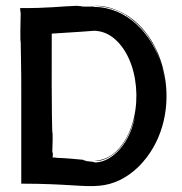

<svg xmlns="http://www.w3.org/2000/svg" viewBox="-20 -634 634 668"><path d="M405 -590C362 -611 337 -614 307 -614C359 -611 405 -597 450 -557C463 -546 474 -534 485 -521C496 -507 506 -491 516 -473C515 -474 515 -476 514 -476C514 -476 515 -476 515 -475L518 -469C521 -463 524 -458 526 -453L520 -465C526 -452 536 -428 543 -403C510 -518 420 -610 306 -610C313 -612 296 -611 288 -611C252 -611 257 -611 268 -613C257 -613 245 -612 256 -614C250 -613 251 -613 248 -613L252 -614C188 -612 147 -605 50 -606C50 -605 51 -597 51 -593C51 -591 52 -591 52 -589C51 -557 50 -487 52 -489C52 -463 53 -457 53 -430C54 -394 54 -348 54 -303V5C216 5 272 18 327 12C373 8 420 -13 462 -54C622 -213 572 -505 405 -590ZM307 -69C312 -71 292 -72 276 -74C274 -74 279 -75 281 -75C269 -76 268 -77 273 -77H268L270 -78C240 -81 206 -84 176 -85C176 -86 164 -86 164 -86C163 -86 163 -87 164 -99C163 -104 163 -103 162 -105C163 -127 164 -175 162 -174C162 -174 159 -216 160 -517C246 -522 308 -527 308 -527H309C330 -526 350 -520 371 -505C467 -433 482 -240 407 -134C376 -90 343 -77 307 -74C316 -74 321 -73 336 -77C406 -99 443 -181 453 -256C449 -226 441 -196 428 -167C436 -184 443 -204 450 -228C426 -115 355 -66 307 -69ZM516 -473C517 -471 518 -468 520 -465C519 -467 519 -468 518 -469C517 -470 517 -472 516 -473ZM547 -393C550 -379 552 -367 554 -352C549 -386 542 -411 547 -393ZM556 -336V-340ZM455 -273V-274C455 -274 455 -273 455 -272Z"/></svg>

Font: HIVNotRetro
Style: Regular
Weight: 400
Designer: Feorag
Foundry: Feorag
Version: Version 1.000;PS 001.000;hotconv 1.0.88;makeotf.lib2.5.64775